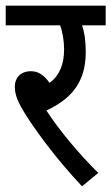

<svg xmlns="http://www.w3.org/2000/svg" viewBox="-20 -642 391 674"><path d="M325 -35C259 -100 189 -183 143 -254C223 -292 281 -346 281 -459C281 -500 276 -531 268 -553H351V-622H0V-553H191C199 -533 205 -499 205 -469C205 -416 189 -377 154 -351C136 -377 115 -392 89 -392C49 -392 32 -365 32 -339C32 -317 37 -295 60 -256C92 -201 174 -87 268 12Z"/></svg>

Font: Noto Sans Devanagari UI Condensed
Style: Regular
Weight: 400
Width: 3
Designer: Jelle Bosma - Monotype Design Team
Foundry: Monotype Imaging Inc.
Version: Version 2.003